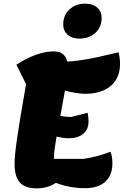

<svg xmlns="http://www.w3.org/2000/svg" viewBox="-20 -1008 679 1054"><path d="M182 26Q118 26 89 -6Q60 -38 60 -109Q60 -131 63 -162.5Q66 -194 73 -243Q80 -292 92 -365.5Q104 -439 123 -546L70 -653Q126 -689 178 -707.5Q230 -726 276 -726Q353 -726 353 -632Q353 -617 349 -587.5Q345 -558 338 -519Q331 -480 323 -435.5Q315 -391 306.5 -346.5Q298 -302 291 -262Q284 -222 280 -191.5Q276 -161 276 -144Q276 -98 283 -70Q290 -42 306 -19Q255 26 182 26ZM447 25Q390 25 339.5 12.5Q289 0 229 -29V-136H438Q475 -141 512.5 -151Q550 -161 586 -175Q592 -161 594.5 -146Q597 -131 597 -111Q597 -46 558 -10.5Q519 25 447 25ZM357 -249Q340 -249 321 -252Q302 -255 272 -262L292 -376Q312 -371 331 -368.5Q350 -366 371 -366L461 -389Q463 -380 464.5 -367.5Q466 -355 466 -341Q466 -298 437 -273.5Q408 -249 357 -249ZM448 -493Q423 -493 389 -499Q355 -505 323.5 -514Q292 -523 272 -533L284 -668Q350 -668 405 -675Q460 -682 514.5 -694Q569 -706 631 -721Q635 -704 637 -687.5Q639 -671 639 -656Q639 -606 616 -569Q593 -532 550.5 -512.5Q508 -493 448 -493ZM416 -796Q375 -796 351 -817.5Q327 -839 327 -873Q327 -925 361.5 -956.5Q396 -988 448 -988Q489 -988 513.5 -966.5Q538 -945 538 -910Q538 -859 503.5 -827.5Q469 -796 416 -796Z"/></svg>

Font: Lemonada
Style: Regular
Weight: 400
Designer: Mohamed Gaber (Arabic), Eduardo Tunni (Latin)
Foundry: Kief Type Foundry
Version: Version 4.005